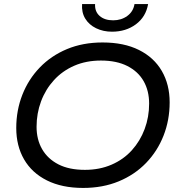

<svg xmlns="http://www.w3.org/2000/svg" viewBox="-20 -917 880 945"><path d="M389 8Q285 8 211 -29Q137 -66 98.5 -132.5Q60 -199 60 -287Q60 -374 90 -450.5Q120 -527 176 -585Q232 -643 310 -675.5Q388 -708 485 -708Q590 -708 664 -671Q738 -634 776.5 -567.5Q815 -501 815 -413Q815 -326 785 -249.5Q755 -173 699 -115Q643 -57 564.5 -24.5Q486 8 389 8ZM398 -81Q470 -81 529 -106.5Q588 -132 629 -177.5Q670 -223 692 -282Q714 -341 714 -407Q714 -470 687 -517.5Q660 -565 607 -592Q554 -619 477 -619Q404 -619 345.5 -593.5Q287 -568 245.5 -522.5Q204 -477 182 -418Q160 -359 160 -293Q160 -230 187.5 -182.5Q215 -135 267.5 -108Q320 -81 398 -81ZM531 -761Q488 -761 453 -778Q418 -795 399.5 -825.5Q381 -856 384 -897H448Q446 -860 470.5 -838.5Q495 -817 537 -817Q577 -817 606.5 -838.5Q636 -860 642 -897H709Q698 -834 649 -797.5Q600 -761 531 -761Z"/></svg>

Font: Montserrat Thin Medium
Style: Italic
Weight: 500
Italic angle: -11.3°
Version: Version 9.000